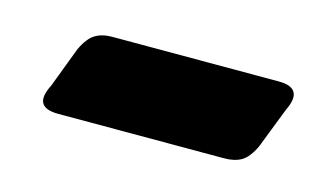

<svg xmlns="http://www.w3.org/2000/svg" viewBox="-34 -408 448 265"><g transform="rotate(15 190.0 -275.0)"><path d="M340 -336.5Q377 -336.5 359.5 -301L337 -243Q329 -226 319.2 -220.2Q309.5 -214.5 294.5 -214.5H57.5Q20 -214.5 38 -249.5L60 -307.5Q68 -324.5 77.8 -330.5Q87.5 -336.5 102 -336.5Z"/></g></svg>

Font: Fraunces 9pt S000 Black
Style: Italic
Weight: 900
Italic angle: -16°
Version: Version 1.000; ttfautohint (v1.8.3)